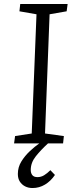

<svg xmlns="http://www.w3.org/2000/svg" viewBox="-20 -723 381 968"><path d="M51 0 56 -37 140 -50 164 -651 78 -666 82 -703H321L316 -666L230 -651L207 -50L302 -37L298 0H222Q186 33 160.5 65Q135 97 135 134Q135 150 143 160Q151 170 169 170Q187 170 202.5 160.5Q218 151 234 135L257 159Q236 190 207 207.5Q178 225 144 225Q123 225 106.5 216.5Q90 208 80 192.5Q70 177 70 154Q70 120 87.5 91.5Q105 63 130 39.5Q155 16 178 0Z"/></svg>

Font: Literata 18pt Light
Style: Italic
Weight: 300
Italic angle: -2°
Designer: Latin by Veronika Burian and Jose Scaglione. Greek by Irene Vlachou. Cyrillic by Vera Evstafieva
Foundry: TypeTogether
Version: Version 3.103;gftools[0.9.29]